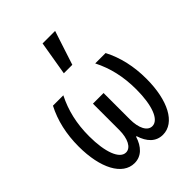

<svg xmlns="http://www.w3.org/2000/svg" viewBox="-236 -945 1073 1073"><g transform="rotate(-45 300.0 -408.5)"><path d="M412 10C507 10 568 -106 568 -277C568 -375 548 -463 508 -540H426C466 -461 486 -376 486 -275C486 -150 455 -66 404 -66C365 -66 342 -114 342 -182V-390H258V-182C258 -114 234 -66 196 -66C146 -66 114 -150 114 -276C114 -376 134 -461 174 -540H92C52 -463 32 -375 32 -277C32 -106 93 10 188 10C242 10 279 -28 298 -89H302C321 -28 357 10 412 10ZM396 -827H297L263 -625H330Z"/></g></svg>

Font: CommitMonoNiceRocks
Style: Regular
Weight: 400
Monospace: yes
Designer: Eigil Nikolajsen
Foundry: Eigil Nikolajsen
Version: Version 1.143